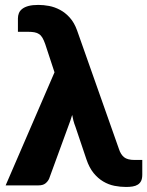

<svg xmlns="http://www.w3.org/2000/svg" viewBox="-20 -755 600 782"><path d="M559.5 -103.5V-44Q559.5 -28 554.8 -18.2Q550 -8.5 541.2 -3Q532.5 2.5 520.2 4.5Q508 6.5 493.5 6.5Q470 6.5 446 1.8Q422 -3 400.5 -15.8Q379 -28.5 361.2 -50.2Q343.5 -72 332 -106L287.5 -238Q282 -252 279 -263.8Q276 -275.5 274 -287Q267 -263.5 257.5 -239L180 -27Q175 -16 165 -8Q155 0 137 0H3L202 -460.5L164 -576Q158.5 -591.5 152.8 -601.2Q147 -611 139 -616.2Q131 -621.5 120.2 -623.5Q109.5 -625.5 94 -625.5H53V-680Q53 -691.5 57 -701.5Q61 -711.5 70.8 -719Q80.5 -726.5 96.5 -730.8Q112.5 -735 136.5 -735Q157 -735 179.8 -730.8Q202.5 -726.5 224.2 -715Q246 -703.5 264.2 -683.2Q282.5 -663 294 -631L464.5 -148Q471.5 -126 485.2 -114.8Q499 -103.5 528.5 -103.5Z"/></svg>

Font: Lato
Style: Regular
Weight: 900
Designer: Lukasz Dziedzic with Adam Twardoch and Botio Nikoltchev
Foundry: tyPoland Lukasz Dziedzic
Version: Version 2.010; 2014-09-01; http://www.latofonts.com/; ttfaut